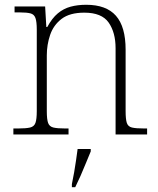

<svg xmlns="http://www.w3.org/2000/svg" viewBox="-20 -563 663 804"><path d="M36 0V-25H56Q89 -25 106 -29Q123 -33 128.5 -48.5Q134 -64 134 -98V-439Q134 -472 128.5 -487.5Q123 -503 107.5 -507Q92 -511 64 -511H41V-536H169L174 -450H178Q198 -487 222 -507Q246 -527 275.5 -535Q305 -543 341 -543Q425 -543 465.5 -497Q506 -451 506 -355V-98Q506 -64 511 -48.5Q516 -33 532.5 -29Q549 -25 583 -25H596V0H464V-361Q464 -427 435 -468.5Q406 -510 333 -510Q272 -510 238 -484Q204 -458 190 -417Q176 -376 176 -331V-97Q176 -63 181.5 -48Q187 -33 203.5 -29Q220 -25 253 -25H267V0ZM281 208Q286 184 290.5 158.5Q295 133 298.5 108Q302 83 305 61H360V71Q351 92 340 119.5Q329 147 317 174Q305 201 295 221H281Z"/></svg>

Font: Noto Serif Armenian ExtraLight
Style: Regular
Weight: 250
Version: Version 2.007